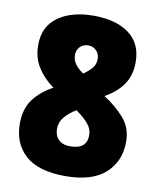

<svg xmlns="http://www.w3.org/2000/svg" viewBox="-83 -789 715 865"><g transform="rotate(10 275.0 -357.0)"><path d="M276 -724Q378 -724 438 -680Q498 -636 498 -550Q498 -489 468 -446.5Q438 -404 386 -376Q441 -341 479.5 -297Q518 -253 518 -190Q518 -100 457 -45Q396 10 274 10Q151 10 91.5 -43.5Q32 -97 32 -188Q32 -255 64 -298.5Q96 -342 153 -373Q107 -406 79.5 -449.5Q52 -493 52 -551Q52 -636 114 -680Q176 -724 276 -724ZM276 -588Q253 -588 238 -573.5Q223 -559 223 -535Q223 -512 237 -493Q251 -474 274 -459Q297 -475 312 -492Q327 -509 327 -535Q327 -559 311.5 -573.5Q296 -588 276 -588ZM201 -194Q201 -163 219.5 -144.5Q238 -126 273 -126Q349 -126 349 -190Q349 -219 329 -242Q309 -265 284 -283L273 -291Q240 -271 220.5 -247.5Q201 -224 201 -194Z"/></g></svg>

Font: Noto Sans Hebrew SemiCondensed Black
Style: Regular
Weight: 900
Width: 4
Designer: Ben Nathan
Foundry: Google LLC
Version: Version 3.001; ttfautohint (v1.8.4.7-5d5b)